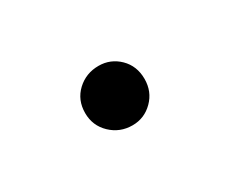

<svg xmlns="http://www.w3.org/2000/svg" viewBox="-34 -427 268 224"><g transform="rotate(-30 100.0 -315.0)"><path d="M101 -275Q84 -275 72 -286.5Q60 -298 60 -315Q60 -332.5 72 -343.8Q84 -355 101 -355Q117 -355 128.5 -343.8Q140 -332.5 140 -315Q140 -298 128.5 -286.5Q117 -275 101 -275Z"/></g></svg>

Font: Manrope ExtraLight ExtraLight
Style: Regular
Weight: 250
Version: Version 4.501